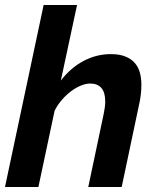

<svg xmlns="http://www.w3.org/2000/svg" viewBox="-24 -750 626 770"><path d="M151 -730H285L220 -427Q259 -478 311 -505.5Q363 -533 420 -533Q455 -533 478.5 -523.5Q502 -514 516.5 -497.5Q531 -481 537 -458.5Q543 -436 543 -410Q543 -390 540.5 -369Q538 -348 533 -327L464 0H330L392 -294Q398 -322 398 -343Q398 -415 337 -415Q321 -415 301 -407Q281 -399 261.5 -384.5Q242 -370 224.5 -350Q207 -330 195 -306L130 0H-4Z"/></svg>

Font: PTCRaleway
Style: Bold Italic
Weight: 700
Italic angle: -12°
Designer: Matt McInerney, Pablo Impallari, Rodrigo Fuenzalida
Foundry: Matt McInerney, Pablo Impallari, Rodrigo Fuenzalida
Version: Version 3.000g; ttfautohint (v1.5) -l 8 -r 28 -G 28 -x 14 -D